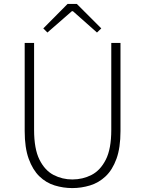

<svg xmlns="http://www.w3.org/2000/svg" viewBox="-20 -947 740 980"><path d="M349 13Q303 13 259 -0.5Q215 -14 181 -47Q147 -80 126.5 -136.5Q106 -193 106 -278V-728H154V-284Q154 -187 181.5 -132Q209 -77 253.5 -54Q298 -31 349 -31Q402 -31 447 -54Q492 -77 520 -132Q548 -187 548 -284V-728H595V-278Q595 -193 574.5 -136.5Q554 -80 519 -47Q484 -14 439.5 -0.5Q395 13 349 13ZM222 -781 201 -802 325 -927H372L497 -802L475 -781L352 -890H347Z"/></svg>

Font: Noto Sans JP ExtraLight
Style: Regular
Weight: 250
Designer: Ryoko NISHIZUKA  (kana, bopomofo & ideographs); Paul D. Hunt (Latin, Greek & Cyrillic); Sandoll Communications , Soo-you
Foundry: Adobe
Version: Version 2.004-H2;hotconv 1.0.118;makeotfexe 2.5.65603